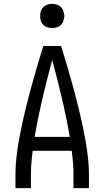

<svg xmlns="http://www.w3.org/2000/svg" viewBox="-20 -973 540 993"><path d="M60 0V-74Q60 -273 204 -735H296Q440 -273 440 -74V0H360V-74Q360 -124 351 -193H149Q140 -124 140 -74V0ZM159 -265H341Q314 -426 250 -663Q186 -426 159 -265ZM250 -828Q233 -828 217.5 -835Q202 -842 194.5 -857.5Q187 -873 188 -890Q187 -907 194.5 -922.5Q202 -938 217.5 -945.5Q233 -953 250 -953Q267 -953 282.5 -945.5Q298 -938 305 -922.5Q312 -907 313 -890Q312 -873 305 -857.5Q298 -842 282.5 -835Q267 -828 250 -828Z"/></svg>

Font: Iosevka SS08
Style: Regular
Weight: 400
Monospace: yes
Designer: Belleve Invis
Foundry: Belleve Invis
Version: 2.1.0; ttfautohint (v1.8.2)